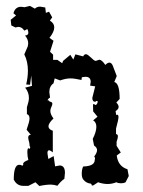

<svg xmlns="http://www.w3.org/2000/svg" viewBox="-20 -621 484 648"><path d="M59.1 6.3Q36.6 6.3 26.4 -15.1Q26.4 -64.9 44.9 -64.9Q50.8 -64.9 55.7 -61.5L58.6 -65.4Q58.1 -66.9 58.1 -67.9Q58.1 -74.7 75.7 -81.1Q72.3 -92.8 72.3 -107.4Q72.3 -118.7 75.7 -121.6L77.6 -118.7Q82 -118.7 82 -125Q79.6 -127.9 79.6 -130.9V-133.8Q79.6 -136.2 78.6 -140.1Q77.1 -144.5 76.2 -149.2Q75.2 -153.8 75.2 -156.7Q75.2 -166 84 -166L69.8 -183.1Q79.6 -210.9 79.6 -220.7Q79.6 -233.4 70.8 -235.8V-258.8Q77.6 -279.3 77.6 -290.5Q77.6 -309.6 64.9 -325.2L87.9 -331.1L85.4 -366.2L81.5 -335L68.4 -335.9Q74.2 -360.8 74.2 -382.3Q74.2 -413.6 62 -437.5L73.7 -464.4L75.2 -474.1Q75.2 -488.8 64.5 -501Q75.7 -502 75.7 -510.3Q75.7 -516.6 72.3 -522.9L62 -517.6Q53.7 -530.3 41.5 -530.3L32.2 -528.3L18.1 -535.2L16.1 -554.2L34.2 -568.8L25.4 -576.2Q31.2 -598.1 51.3 -598.1L63 -596.7L81.1 -601.1L97.7 -591.8Q104.5 -598.6 115.7 -598.6L132.8 -595.7L134.8 -577.6L145.5 -581.5L156.2 -562.5L148.4 -551.3Q163.1 -542.5 163.1 -528.8Q163.1 -513.7 147 -493.2L160.6 -483.4L148.9 -446.3L159.2 -436.5V-418.9H173.8L189.9 -407.7L192.9 -415.5L217.3 -436L227.5 -419.9L234.4 -437.5L260.7 -430.7Q264.2 -438 270 -438Q273.4 -438 277.8 -434.6Q282.2 -431.2 286.9 -426.8Q291.5 -422.4 295.7 -418.9Q299.8 -415.5 303.2 -415.5L314.9 -419.4Q323.7 -419.4 335.4 -401.9Q343.3 -409.7 349.1 -409.7Q356 -409.7 360.4 -399.9L374 -364.3L365.7 -344.2Q383.8 -340.8 383.8 -287.1L372.6 -274.9Q380.4 -267.1 380.4 -260.3Q380.4 -252.4 370.1 -246.1L372.1 -232.9L375.5 -233.9Q379.9 -233.9 379.9 -225.6Q379.9 -217.8 371.6 -187V-168.5Q377.9 -168 377.9 -160.6Q377.9 -154.3 373.5 -142.6V-128.9L387.7 -106.4L374 -96.2Q378.4 -59.6 410.2 -49.8L414.6 -26.9L403.8 -5.9Q397.5 -2.4 388.2 -2.4Q378.9 -2.4 372.6 -5.9Q358.4 0 343.3 0Q327.6 0 311 -5.9L295.4 4.4L290 5.4Q289.1 -1.5 284.2 -1.7Q279.3 -2 272.9 -5.1Q266.6 -8.3 261.2 -14.9Q255.9 -21.5 255.9 -34.7Q255.9 -49.3 260.7 -59.1Q299.8 -60.1 299.8 -81.5Q300.8 -84 300.8 -85.9Q300.8 -89.8 297.9 -92.8Q307.6 -105.5 307.6 -114.3Q307.6 -123 297.4 -129.9L293 -152.3Q305.2 -176.3 305.2 -192.9Q305.2 -208.5 294.4 -214.8L309.1 -227.1L294.4 -245.1L293.9 -269Q295.4 -269.5 296.4 -269.5Q299.8 -269.5 301.3 -266.6Q308.1 -266.6 310.1 -278.8Q307.6 -280.3 305.7 -280.3Q303.2 -280.3 302.2 -277.3Q291.5 -277.3 291.5 -290.5L301.3 -329.6L284.2 -332L286.1 -344.7Q286.1 -361.8 268.6 -361.8L256.3 -360.4L254.9 -351.1Q243.7 -353.5 234.4 -355Q225.1 -356.4 217.8 -356.4Q202.1 -356.4 183.1 -349.6L164.6 -356.4L160.6 -339.8Q146.5 -330.1 146.5 -310.1L148.9 -291.5Q142.1 -288.6 140.6 -281.7Q142.1 -282.2 143.1 -282.2Q145.5 -282.2 145.5 -280.8Q145.5 -278.8 148.7 -278.1Q151.9 -277.3 154.3 -275.9Q156.7 -274.4 156.7 -271Q156.7 -266.6 153.3 -259.8Q149.9 -252.9 149.9 -246.6Q149.9 -234.9 160.6 -221.2Q143.6 -205.1 143.6 -194.8Q143.6 -184.6 158.2 -179.7V-106.9Q149.9 -113.8 145.5 -113.8Q140.1 -113.8 140.1 -104L143.1 -84.5L161.1 -94.2L166 -59.6L181.2 -62.5Q199.2 -62.5 199.2 -37.6L197.3 -17.6Q184.6 -8.8 173.8 5.9Q161.1 2 151.4 2Q143.1 2 133.3 3.2Q123.5 4.4 112.8 6.8L99.6 -5.9L75.7 6.3Z"/></svg>

Font: Truetypewriter PolyglOTT
Style: Regular
Weight: 400
Designer: Sergey Beatoff a.k.a. Sam_T
Version: Version 3.76